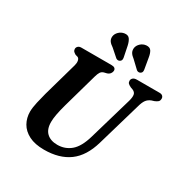

<svg xmlns="http://www.w3.org/2000/svg" viewBox="-209 -1098 1233 1280"><g transform="rotate(30 408.0 -458.0)"><path d="M538.5 -220 635.5 -553Q644 -583.5 641 -602Q638 -620.5 616.5 -629.5L601 -635Q584 -643 577.2 -650.2Q570.5 -657.5 570.5 -669.5Q570.5 -682.5 580.5 -691.2Q590.5 -700 609.5 -700H784Q800 -700 808 -692.2Q816 -684.5 816 -673Q816 -657.5 807.8 -649.5Q799.5 -641.5 782 -634.5L762.5 -628.5Q739.5 -619.5 726.5 -601.8Q713.5 -584 704 -548.5L606.5 -213.5Q572.5 -95.5 498 -40.8Q423.5 14 306 14Q235.5 14 189.5 -9.5Q143.5 -33 121.2 -72.5Q99 -112 99 -160Q99.5 -192 109.2 -234.5Q119 -277 128.5 -312.5L203 -576.5Q208.5 -596 205.5 -612.2Q202.5 -628.5 191.5 -634L172.5 -639.5Q159 -647.5 153.8 -654Q148.5 -660.5 148.5 -672.5Q149 -683.5 157.8 -691.8Q166.5 -700 182.5 -700H414.5Q447.5 -700 447.5 -674.5Q447 -663.5 439.5 -653Q432 -642.5 416.5 -637L394 -631.5Q378.5 -626.5 370.5 -614Q362.5 -601.5 356 -578.5L281 -312.5Q255 -219 255 -171.5Q254.5 -115 284.2 -86.8Q314 -58.5 366.5 -58.5Q425.5 -58.5 469.2 -95.2Q513 -132 538.5 -220ZM604.5 -865.5 618.5 -783.5Q620 -774 618.5 -766.5Q617 -759 609 -753.5Q601.5 -748.5 593 -749.2Q584.5 -750 578.5 -755L522 -808.5Q502 -823.5 493.2 -838.5Q484.5 -853.5 487 -874Q490.5 -894.5 508 -910.8Q525.5 -927 549.5 -929.5Q577.5 -932 588.8 -914Q600 -896 604.5 -865.5ZM443 -865.5 459.5 -784Q461 -775.5 460 -768Q459 -760.5 451.5 -754.5Q436.5 -743.5 420.5 -754L362 -805.5Q341 -819 331.2 -833.5Q321.5 -848 323.5 -868Q326 -888.5 342.8 -905.2Q359.5 -922 383.5 -926Q411.5 -930 424 -912.8Q436.5 -895.5 443 -865.5Z"/></g></svg>

Font: Fraunces 9pt Soft SemiBold
Style: Italic
Weight: 600
Italic angle: -16°
Version: Version 1.000;[b76b70a41]